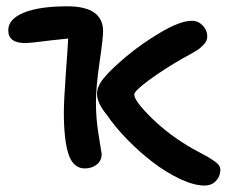

<svg xmlns="http://www.w3.org/2000/svg" viewBox="-20 -510 711 602"><path d="M246.1 18.1Q209.5 18.1 194.8 -26.6Q180.2 -71.3 180.2 -157.2Q180.2 -193.4 186.5 -281Q192.9 -368.7 193.8 -389.2Q170.9 -387.2 140.6 -383.5Q110.4 -379.9 89.4 -377.4Q68.4 -375 59.1 -375Q5.9 -375 5.9 -415Q5.9 -450.2 54.4 -470.2Q103 -490.2 190.9 -490.2Q303.2 -490.2 303.2 -412.1Q303.2 -389.6 292 -313.7Q280.8 -237.8 280.8 -187Q280.8 -136.2 289.8 -83Q298.8 -29.8 298.8 -26.9Q298.8 -6.3 283.4 5.9Q268.1 18.1 246.1 18.1ZM621.1 71.8Q588.9 71.8 545.4 51.5Q502 31.2 460 -0.7Q418 -32.7 379.4 -72.3Q340.8 -111.8 314.9 -149.9Q284.2 -187 284.2 -215.8Q284.2 -241.2 308.1 -268.1Q328.1 -292.5 375.2 -332.3Q422.4 -372.1 483.6 -408.4Q544.9 -444.8 582 -444.8Q601.6 -444.8 615.7 -429.9Q629.9 -415 629.9 -396Q629.9 -389.2 627.4 -382.8Q625 -376.5 618.2 -369.6Q611.3 -362.8 606.9 -358.9Q602.5 -355 589.8 -347.7Q577.1 -340.3 573 -337.9Q568.8 -335.4 553.2 -327.1Q492.7 -292.5 446.8 -258.5Q400.9 -224.6 400.9 -213.9Q400.9 -193.4 456.3 -139.2Q511.7 -85 584 -43.9Q592.3 -39.1 608.6 -30.5Q625 -22 633.3 -17.1Q641.6 -12.2 651.9 -5.1Q662.1 2 666.5 8.5Q670.9 15.1 670.9 22Q670.9 42.5 657.2 57.1Q643.6 71.8 621.1 71.8Z"/></svg>

Font: Shantell Sans Irregular Bouncy
Style: Regular
Weight: 500
Designer: Stephen Nixon, Anya Danilova, Shantell Martin
Foundry: Arrow Type
Version: Version 1.006;[9816181b4]